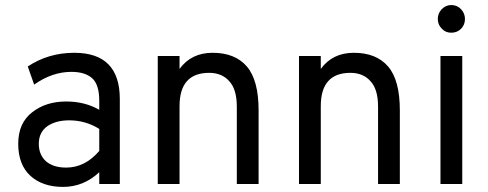

<svg xmlns="http://www.w3.org/2000/svg" viewBox="-20 -734 1947 766"><path d="M376 0Q376 -11.7 376 -46.9Q313.5 11.7 231.4 11.7Q150.4 11.7 101.6 -32.2Q52.7 -77.1 52.7 -160.2Q52.7 -243.2 108.4 -286.1Q163.1 -329.1 244.1 -329.1Q318.4 -329.1 376 -295.9Q376 -307.6 376 -332Q376 -396.5 347.7 -421.9Q319.3 -447.3 264.6 -447.3Q188.5 -447.3 116.2 -396.5Q107.4 -419.9 90.8 -468.8Q172.9 -523.4 276.4 -523.4Q458 -523.4 458 -338.9Q458 -225.6 458 0Q437.5 0 376 0ZM244.1 -65.4Q319.3 -65.4 376 -131.8Q376 -161.1 376 -219.7Q321.3 -253.9 255.9 -253.9Q203.1 -253.9 168.9 -230.5Q134.8 -206.1 134.8 -160.2Q134.8 -117.2 163.1 -90.8Q192.4 -65.4 244.1 -65.4Z M924.8 0Q924.8 -77.1 924.8 -308.6Q924.8 -377.9 894.5 -410.2Q865.2 -443.4 814.5 -443.4Q696.3 -443.4 696.3 -310.5Q696.3 -207 696.3 0Q674.8 0 609.4 0Q609.4 -127.9 609.4 -510.7Q630.9 -510.7 696.3 -510.7Q696.3 -498 696.3 -459Q743.2 -523.4 828.1 -523.4Q918 -523.4 964.8 -468.8Q1011.7 -414.1 1011.7 -293.9Q1011.7 -196.3 1011.7 0Q989.3 0 924.8 0Z M1488.3 0Q1488.3 -77.1 1488.3 -308.6Q1488.3 -377.9 1458 -410.2Q1428.7 -443.4 1377.9 -443.4Q1259.8 -443.4 1259.8 -310.5Q1259.8 -207 1259.8 0Q1238.3 0 1172.9 0Q1172.9 -127.9 1172.9 -510.7Q1194.3 -510.7 1259.8 -510.7Q1259.8 -498 1259.8 -459Q1306.6 -523.4 1391.6 -523.4Q1481.4 -523.4 1528.3 -468.8Q1575.2 -414.1 1575.2 -293.9Q1575.2 -196.3 1575.2 0Q1552.7 0 1488.3 0Z M1780.3 -603.5Q1756.8 -603.5 1742.2 -620.1Q1726.6 -635.7 1726.6 -658.2Q1726.6 -680.7 1742.2 -697.3Q1758.8 -713.9 1780.3 -713.9Q1803.7 -713.9 1819.3 -697.3Q1835 -680.7 1835 -658.2Q1835 -634.8 1819.3 -619.1Q1803.7 -603.5 1780.3 -603.5ZM1737.3 0Q1737.3 -127.9 1737.3 -510.7Q1758.8 -510.7 1824.2 -510.7Q1824.2 -382.8 1824.2 0Q1802.7 0 1737.3 0Z"/></svg>

Font: Overpass
Style: Regular
Weight: 400
Designer: Delve Withrington, Thomas Jockin
Version: Version 3.000;DELV;Overpass; ttfautohint (v1.5)